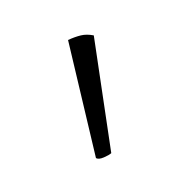

<svg xmlns="http://www.w3.org/2000/svg" viewBox="-61 -784 270 281"><g transform="rotate(-30 73.5 -644.0)"><path d="M56 -557Q52 -556 43.5 -557Q35 -558 33 -562L84 -732Q95 -731 103.5 -728.5Q112 -726 120 -719Z"/></g></svg>

Font: Arima Thin Thin
Style: Regular
Weight: 250
Version: Version 1.100